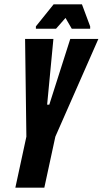

<svg xmlns="http://www.w3.org/2000/svg" viewBox="-20 -868 475 888"><path d="M51 0 102 -236 96 -688H227L198 -384H208L305 -688H435L236 -236L185 0ZM146 -735V-746L228 -848H359L397 -746V-735H312L283 -785L239 -735Z"/></svg>

Font: Saira UltraCondensed Black
Style: Italic
Weight: 900
Width: 1
Italic angle: -12°
Designer: Hector Gatti with collaboration of the Omnibus-Type team
Foundry: Omnibus-Type
Version: Version 1.101